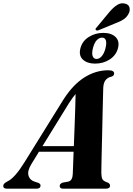

<svg xmlns="http://www.w3.org/2000/svg" viewBox="-62 -1133 800 1153"><path d="M127 -148.5Q101 -107 109.2 -78.5Q117.5 -50 150.5 -40.5L168 -35Q181.5 -29 181.5 -19Q181.5 0 157.5 0H-20.5Q-42.5 0 -42.5 -16Q-42.5 -24 -37.2 -29.8Q-32 -35.5 -17.5 -43.5Q4.5 -53.5 30.8 -83.2Q57 -113 84 -157L319.5 -536Q377 -625.5 445 -668.2Q513 -711 587.5 -711Q607.5 -711 615.5 -705.8Q623.5 -700.5 623.5 -691.5Q623.5 -680 610 -673.5Q586 -669 572.5 -652.5Q559 -636 558 -604Q557.5 -587.5 556.5 -547.8Q555.5 -508 554.2 -455Q553 -402 551.8 -345Q550.5 -288 549.2 -236Q548 -184 547.2 -146Q546.5 -108 546.5 -93.5Q547 -68 553.2 -56.5Q559.5 -45 586.5 -36Q599 -29 599 -18.5Q599 0 574 0H316.5Q296.5 0 296.5 -16.5Q296.5 -30 315 -36.5L348.5 -42.5Q362 -46 368.2 -58.2Q374.5 -70.5 375 -88Q375.5 -105 377 -140.5Q378.5 -176 380 -222H172ZM352.5 -514 193 -255.5H381.5Q383.5 -311 385.8 -370.2Q388 -429.5 389.8 -481.8Q391.5 -534 392 -568.5Q385 -560.5 375.2 -547.2Q365.5 -534 352.5 -514ZM595.5 -1061.5Q620 -1090 642.5 -1103.8Q665 -1117.5 688.5 -1111.5Q711 -1106 715.5 -1088.2Q720 -1070.5 711.5 -1053Q700.5 -1030.5 680.8 -1017.2Q661 -1004 633 -994L530 -951.5Q516.5 -947 512.5 -954.5Q510.5 -958.5 513.2 -962.8Q516 -967 520.5 -971ZM509.5 -751Q462 -751 435.8 -775.2Q409.5 -799.5 421 -843.5Q432.5 -887 471.5 -911.2Q510.5 -935.5 558 -935.5Q606.5 -935.5 632 -910.8Q657.5 -886 646.5 -843.5Q635 -800.5 596.5 -775.8Q558 -751 509.5 -751ZM551 -907Q534 -907 519.2 -891.8Q504.5 -876.5 496 -843.5Q488 -811.5 494.8 -795.2Q501.5 -779 518 -779Q534.5 -779 549 -795.5Q563.5 -812 571.5 -843.5Q579.5 -876 573.5 -891.5Q567.5 -907 551 -907Z"/></svg>

Font: Fraunces 72pt S000
Style: Bold Italic
Weight: 700
Italic angle: -16°
Version: Version 1.000; ttfautohint (v1.8.3)